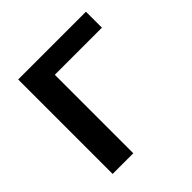

<svg xmlns="http://www.w3.org/2000/svg" viewBox="-173 -803 946 946"><g transform="rotate(-45 300.0 -330.0)"><path d="M558.6 -658.7V-547.4H230.5V-0.5H86.4V-658.7Z"/></g></svg>

Font: Liberation Mono
Style: Bold
Weight: 700
Monospace: yes
Designer: Steve Matteson
Foundry: Ascender Corporation
Version: Version 2.1.5